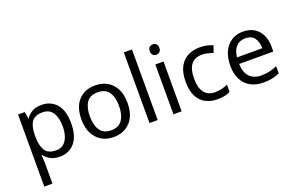

<svg xmlns="http://www.w3.org/2000/svg" viewBox="-113 -1231 3006 1942"><g transform="rotate(-20 1390.0 -260.0)"><path d="M340 -546Q439 -546 499.5 -477Q560 -408 560 -269Q560 -132 499.5 -61Q439 10 339 10Q277 10 236.5 -13.5Q196 -37 173 -68H167Q169 -51 171 -25Q173 1 173 20V240H85V-536H157L169 -463H173Q197 -498 236 -522Q275 -546 340 -546ZM324 -472Q242 -472 208.5 -426Q175 -380 173 -286V-269Q173 -170 205.5 -116.5Q238 -63 326 -63Q375 -63 406.5 -90Q438 -117 453.5 -163.5Q469 -210 469 -270Q469 -362 433.5 -417Q398 -472 324 -472Z M1166 -269Q1166 -136 1098.5 -63Q1031 10 916 10Q845 10 789.5 -22.5Q734 -55 702 -117.5Q670 -180 670 -269Q670 -402 737 -474Q804 -546 919 -546Q992 -546 1047.5 -513.5Q1103 -481 1134.5 -419.5Q1166 -358 1166 -269ZM761 -269Q761 -174 798.5 -118.5Q836 -63 918 -63Q999 -63 1037 -118.5Q1075 -174 1075 -269Q1075 -364 1037 -418Q999 -472 917 -472Q835 -472 798 -418Q761 -364 761 -269Z M1393 0H1305V-760H1393Z M1608 -737Q1628 -737 1643.5 -723.5Q1659 -710 1659 -681Q1659 -653 1643.5 -639Q1628 -625 1608 -625Q1586 -625 1571 -639Q1556 -653 1556 -681Q1556 -710 1571 -723.5Q1586 -737 1608 -737ZM1651 -536V0H1563V-536Z M2036 10Q1965 10 1909.5 -19Q1854 -48 1822.5 -109Q1791 -170 1791 -265Q1791 -364 1824 -426Q1857 -488 1913.5 -517Q1970 -546 2042 -546Q2083 -546 2121 -537.5Q2159 -529 2183 -517L2156 -444Q2132 -453 2100 -461Q2068 -469 2040 -469Q1882 -469 1882 -266Q1882 -169 1920.5 -117.5Q1959 -66 2035 -66Q2079 -66 2112.5 -75Q2146 -84 2174 -97V-19Q2147 -5 2114.5 2.5Q2082 10 2036 10Z M2508 -546Q2577 -546 2626.5 -516Q2676 -486 2702.5 -431.5Q2729 -377 2729 -304V-251H2362Q2364 -160 2408.5 -112.5Q2453 -65 2533 -65Q2584 -65 2623.5 -74.5Q2663 -84 2705 -102V-25Q2664 -7 2624 1.5Q2584 10 2529 10Q2453 10 2394.5 -21Q2336 -52 2303.5 -113.5Q2271 -175 2271 -264Q2271 -352 2300.5 -415Q2330 -478 2383.5 -512Q2437 -546 2508 -546ZM2507 -474Q2444 -474 2407.5 -433.5Q2371 -393 2364 -321H2637Q2636 -389 2605 -431.5Q2574 -474 2507 -474Z"/></g></svg>

Font: Noto Sans Old Turkic
Style: Regular
Weight: 400
Designer: Monotype Design Team
Foundry: Monotype Imaging Inc.
Version: Version 2.003; ttfautohint (v1.8.4.7-5d5b)